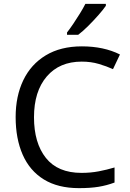

<svg xmlns="http://www.w3.org/2000/svg" viewBox="-20 -964 672 994"><path d="M403 -645Q288 -645 222 -568Q156 -491 156 -357Q156 -224 217.5 -146.5Q279 -69 402 -69Q449 -69 491 -77Q533 -85 573 -97V-19Q533 -4 490.5 3Q448 10 389 10Q280 10 207 -35Q134 -80 97.5 -163Q61 -246 61 -358Q61 -466 100.5 -548.5Q140 -631 217 -677.5Q294 -724 404 -724Q517 -724 601 -682L565 -606Q532 -621 491.5 -633Q451 -645 403 -645ZM528 -934Q516 -916 491 -887.5Q466 -859 437.5 -830.5Q409 -802 385 -784H327V-796Q342 -815 359.5 -841Q377 -867 394 -894.5Q411 -922 422 -944H528Z"/></svg>

Font: Noto Sans PhagsPa
Style: Regular
Weight: 400
Designer: Monotype Design Team
Foundry: Monotype Imaging Inc.
Version: Version 2.004; ttfautohint (v1.8.4.7-5d5b)